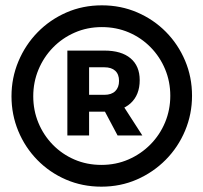

<svg xmlns="http://www.w3.org/2000/svg" viewBox="-20 -709 763 720"><path d="M360.1 -9Q289.1 -9 227.6 -35.5Q166.1 -62 120.1 -109Q74.1 -156 48.6 -217.5Q23.1 -279 23.1 -348Q23.1 -417 49.1 -479Q75.1 -541 121.1 -588Q167.1 -635 228.6 -662Q290.1 -689 362.1 -689Q433.1 -689 494.6 -662.5Q556.1 -636 602.1 -589.5Q648.1 -543 674.1 -481.5Q700.1 -420 700.1 -350Q700.1 -281 674.1 -219Q648.1 -157 601.6 -110Q555.1 -63 493.6 -36Q432.1 -9 360.1 -9ZM420.9 -201.1 357.6 -320.3H436.9L513.7 -201.1ZM360.4 -90.6Q415 -90.6 461.9 -111.1Q508.9 -131.6 544.2 -167.4Q579.6 -203.3 599.1 -250.2Q618.6 -297.1 618.6 -350Q618.6 -402.9 599.1 -449.6Q579.6 -496.3 544.7 -531.8Q509.9 -567.3 463.2 -587.4Q416.4 -607.4 361.9 -607.4Q307.3 -607.4 260.4 -586.9Q213.4 -566.4 178.6 -530.6Q143.7 -494.7 124.2 -447.8Q104.7 -400.9 104.7 -348Q104.7 -295.1 124 -248.5Q143.3 -201.9 178.1 -166.2Q213 -130.6 259.4 -110.6Q305.8 -90.6 360.4 -90.6ZM232.6 -201.1V-519.3H371.4Q435.2 -519.3 469.5 -490.4Q503.9 -461.6 503.9 -408.4Q503.9 -352.8 469.5 -321.5Q435.2 -290.3 371.4 -290.3H314.1V-201.1ZM314.1 -353.4H371.4Q397.9 -353.4 412.1 -367.2Q426.4 -381 426.4 -405.7Q426.4 -430.4 412.1 -443.6Q397.9 -456.7 371.4 -456.7H314.1Z"/></svg>

Font: Alexandria
Style: Regular
Weight: 400
Designer: Mohamed Gaber
Foundry: Kief Type Foundry
Version: Version 5.100